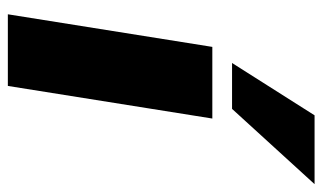

<svg xmlns="http://www.w3.org/2000/svg" viewBox="-182 -620 802 477"><g transform="rotate(90 218.5 -381.0)"><path d="M15 0 96 -508H274L193 0ZM136 -557 266 -762H437L250 -557Z"/></g></svg>

Font: Mulish Black
Style: Italic
Weight: 900
Italic angle: -9°
Designer: Vernon Adams
Foundry: Vernon Adams
Version: Version 3.603; ttfautohint (v1.8.3)